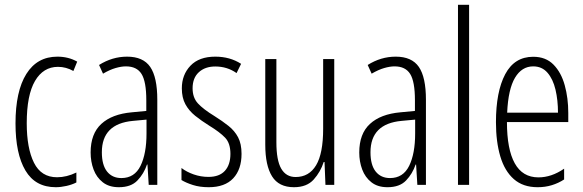

<svg xmlns="http://www.w3.org/2000/svg" viewBox="-20 -780 2461 810"><path d="M215.3 9.8Q128.9 9.8 87.2 -60.8Q45.4 -131.3 45.4 -259.3Q45.4 -395 91.1 -468Q136.7 -541 222.2 -541Q268.6 -541 305.7 -520L289.6 -480.5Q258.8 -498 224.6 -498Q162.6 -498 127.7 -438.5Q92.8 -378.9 92.8 -260.3Q92.8 -154.8 123.3 -93.5Q153.8 -32.2 220.7 -32.2Q261.2 -32.2 302.2 -52.2V-10.3Q284.2 -1 260.3 4.4Q236.3 9.8 215.3 9.8Z M516.1 -541Q584 -541 613.8 -497.6Q643.6 -454.1 643.6 -359.4V0H607.4L602.1 -85.9H600.1Q586.9 -46.9 559.8 -18.6Q532.7 9.8 481.4 9.8Q439.9 9.8 413.6 -11Q387.2 -31.7 374.8 -64.9Q362.3 -98.1 362.3 -136.7Q362.3 -215.8 407.5 -257.3Q452.6 -298.8 536.1 -306.2L597.2 -312V-356.9Q597.2 -436 577.1 -468Q557.1 -500 511.2 -500Q491.7 -500 467.3 -492.9Q442.9 -485.8 414.6 -469.2L397.9 -505.9Q453.6 -541 516.1 -541ZM598.1 -275.4 540.5 -270Q409.7 -257.8 409.7 -137.7Q409.7 -84 431.6 -56.4Q453.6 -28.8 492.2 -28.8Q547.4 -28.8 572.8 -80.3Q598.1 -131.8 598.1 -217.3Z M999 -130.9Q999 -65.4 963.9 -27.8Q928.7 9.8 860.4 9.8Q823.2 9.8 793.9 0.5Q764.6 -8.8 745.6 -20.5V-71.3Q767.1 -54.7 797.1 -44.2Q827.1 -33.7 859.4 -33.7Q905.3 -33.7 928.7 -59.3Q952.1 -85 952.1 -130.9Q952.1 -175.8 929.7 -199.2Q907.2 -222.7 863.3 -249.5Q829.6 -270.5 803.5 -291.5Q777.3 -312.5 762.2 -340.1Q747.1 -367.7 747.1 -407.2Q747.1 -464.4 783.4 -502.7Q819.8 -541 888.2 -541Q950.2 -541 997.1 -510.7L978 -471.7Q938.5 -499.5 888.2 -499.5Q845.2 -499.5 818.8 -475.3Q792.5 -451.2 792.5 -407.7Q792.5 -368.2 814.9 -343.8Q837.4 -319.3 885.3 -290Q918 -269.5 943.8 -249Q969.7 -228.5 984.4 -200.9Q999 -173.3 999 -130.9Z M1390.1 -530.8V0H1353L1349.1 -96.7H1345.7Q1332.5 -55.2 1303.5 -22.7Q1274.4 9.8 1220.2 9.8Q1156.2 9.8 1127.7 -36.1Q1099.1 -82 1099.1 -169.4V-530.8H1146V-180.2Q1146 -103.5 1166.5 -68.4Q1187 -33.2 1227.1 -33.2Q1283.7 -33.2 1313.5 -82.8Q1343.3 -132.3 1343.3 -236.8V-530.8Z M1649.4 -541Q1717.3 -541 1747.1 -497.6Q1776.9 -454.1 1776.9 -359.4V0H1740.7L1735.4 -85.9H1733.4Q1720.2 -46.9 1693.1 -18.6Q1666 9.8 1614.7 9.8Q1573.2 9.8 1546.9 -11Q1520.5 -31.7 1508.1 -64.9Q1495.6 -98.1 1495.6 -136.7Q1495.6 -215.8 1540.8 -257.3Q1585.9 -298.8 1669.4 -306.2L1730.5 -312V-356.9Q1730.5 -436 1710.4 -468Q1690.4 -500 1644.5 -500Q1625 -500 1600.6 -492.9Q1576.2 -485.8 1547.9 -469.2L1531.2 -505.9Q1586.9 -541 1649.4 -541ZM1731.4 -275.4 1673.8 -270Q1543 -257.8 1543 -137.7Q1543 -84 1564.9 -56.4Q1586.9 -28.8 1625.5 -28.8Q1680.7 -28.8 1706.1 -80.3Q1731.4 -131.8 1731.4 -217.3Z M1959 0H1912.1V-759.8H1959Z M2229.5 -540.5Q2282.7 -540.5 2315.2 -507.3Q2347.7 -474.1 2362.5 -420.2Q2377.4 -366.2 2377.4 -303.7V-265.1H2118.7Q2118.7 -150.4 2151.6 -91.1Q2184.6 -31.7 2251.5 -31.7Q2306.6 -31.7 2359.9 -68.4V-22.9Q2335.9 -7.3 2308.1 1.2Q2280.3 9.8 2248 9.8Q2186.5 9.8 2147.7 -24.4Q2108.9 -58.6 2090.6 -120.4Q2072.3 -182.1 2072.3 -264.6Q2072.3 -393.1 2111.3 -466.8Q2150.4 -540.5 2229.5 -540.5ZM2229.5 -500Q2181.2 -500 2152.6 -451.9Q2124 -403.8 2119.6 -304.7H2334Q2334 -357.4 2323.5 -401.9Q2313 -446.3 2289.8 -473.1Q2266.6 -500 2229.5 -500Z"/></svg>

Font: Open Sans Condensed Light
Style: Regular
Weight: 300
Width: 3
Designer: Monotype Design Team
Foundry: Monotype Imaging Inc.
Version: Version 3.003; ttfautohint (v1.8.4)